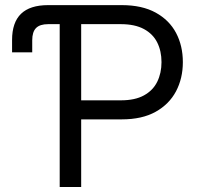

<svg xmlns="http://www.w3.org/2000/svg" viewBox="-20 -748 802 768"><path d="M28.3 -538.6V-587.9Q28.3 -658.2 64.2 -692.9Q100.1 -727.5 172.4 -727.5H218.8V-651.4H172.9Q139.6 -651.4 124.3 -636Q108.9 -620.6 108.9 -586.9V-538.6ZM218.8 0V-727.5H467.3Q548.3 -727.5 602.8 -697.5Q657.2 -667.5 684.3 -616.2Q711.4 -564.9 711.4 -499.5Q711.4 -434.6 684.1 -382.8Q656.7 -331.1 602.5 -300.8Q548.3 -270.5 466.8 -270.5H281.2V-346.7H463.9Q520 -346.7 555.9 -366.5Q591.8 -386.2 608.9 -420.9Q626 -455.6 626 -499.5Q626 -543.9 608.9 -578.1Q591.8 -612.3 555.7 -631.8Q519.5 -651.4 462.9 -651.4H304.7V0Z"/></svg>

Font: V-Inter
Style: Regular-375
Weight: 375
Designer: Rasmus Andersson
Foundry: rsms
Version: Version 4.000;git-4146feb